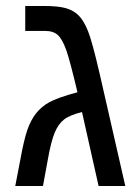

<svg xmlns="http://www.w3.org/2000/svg" viewBox="-20 -619 463 639"><path d="M127 -599.1H64V-516.1H129.9C148.4 -516.1 162.8 -511.4 172.9 -502C182.9 -492.5 192.2 -475.7 200.7 -451.7C209.1 -427.6 221.5 -381 237.8 -312C192.5 -299.6 161.1 -288.5 143.6 -278.6C126 -268.6 111.3 -256.2 99.6 -241.2C87.9 -226.2 78.3 -207.8 70.8 -186C63.3 -164.2 55.7 -131.8 47.9 -88.9L30.8 0H123L139.2 -87.9C146.3 -128.6 154 -158.5 162.1 -177.7C170.2 -196.9 180.6 -211.4 193.1 -221.2C205.6 -231 225.6 -239.3 252.9 -246.1L308.1 0H397L312 -372.1C295.1 -445.3 282 -493.3 272.7 -516.1C263.4 -538.9 253.3 -555.9 242.2 -567.1C231.1 -578.4 217 -586.5 200 -591.6C182.9 -596.6 158.5 -599.1 127 -599.1Z"/></svg>

Font: Arimo
Style: Regular
Weight: 400
Designer: Steve Matteson
Foundry: Monotype Imaging Inc.
Version: Version 1.32